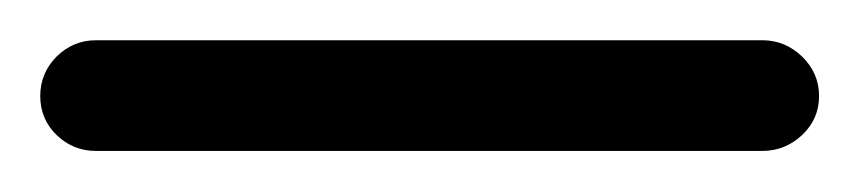

<svg xmlns="http://www.w3.org/2000/svg" viewBox="-47 -69 421 94"><path d="M-27.3 -22Q-27.3 -33.2 -19.3 -41.3Q-11.2 -49.3 0 -49.3H326.2Q337.4 -49.3 345.7 -41.3Q354 -33.2 354 -22Q354 -10.7 345.7 -2.9Q337.4 4.9 326.2 4.9H0Q-11.2 4.9 -19.3 -2.9Q-27.3 -10.7 -27.3 -22Z"/></svg>

Font: Mikhak-DS1-FD Light
Style: Regular
Weight: 300
Designer: Amin Abedi
Version: Version 3.2